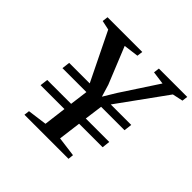

<svg xmlns="http://www.w3.org/2000/svg" viewBox="-181 -933 1120 1120"><g transform="rotate(45 379.5 -372.5)"><path d="M131.5 -398.5H301L155 -697L97 -709.5L101.5 -745H388L383.5 -709.5L290.5 -697.5L383 -470L406 -394L452.5 -471L601.5 -698.5L520.5 -709.5L525 -745H759L754.5 -710L689.5 -696L474.5 -398.5H643.5L637.5 -349H444.5L429.5 -237.5H623L617.5 -188.5H423.5L405.5 -49.5L528 -33.5L524.5 0H161L165 -33.5L285 -49.5L302.5 -188.5H105.5L111.5 -237.5H308.5L323 -349H125.5Z"/></g></svg>

Font: Merriweather 72pt SemiBold
Style: Italic
Weight: 600
Italic angle: -7.8°
Version: Version 2.101